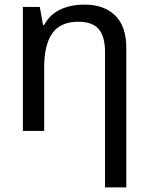

<svg xmlns="http://www.w3.org/2000/svg" viewBox="-20 -566 640 830"><path d="M526 -358V0V244H434V-156V-341Q434 -409 406.5 -440.5Q379 -472 319 -472Q241 -472 206 -422Q171 -372 171 -274V0H79V-536H152L166 -458H171Q194 -502 239 -524Q284 -546 346 -546Q430 -546 478 -499Q526 -452 526 -358Z"/></svg>

Font: Noto Sans Mono UI
Style: Regular
Weight: 400
Monospace: yes
Designer: Monotype Design team
Foundry: Monotype Imaging Inc.
Version: Version 1.000